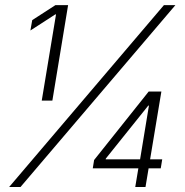

<svg xmlns="http://www.w3.org/2000/svg" viewBox="-20 -748 741 768"><path d="M252.4 -727.5 189.5 -345.7H147L204.1 -690.4H201.2L101.6 -626L108.9 -667.5L201.7 -727.5ZM16.6 0 635.7 -727.5H681.6L62 0ZM351.1 -74.7 356.4 -107.9 574.7 -381.8H602.5L593.3 -325.7H573.2L403.3 -113.8L402.8 -110.8H628.9L623 -74.7ZM521 0 535.2 -85.4 538.6 -100.1 585 -381.8H625.5L562 0Z"/></svg>

Font: Inter 16pt ExtraLight
Style: Italic
Weight: 250
Italic angle: -9.3988°
Version: Version 4.001;git-66647c0bb